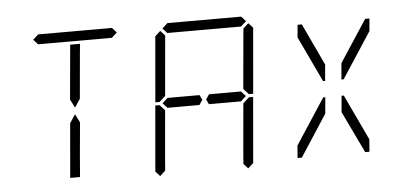

<svg xmlns="http://www.w3.org/2000/svg" viewBox="-59 -1127 2565 1208"><g transform="rotate(-5 1224.0 -522.5)"><path d="M403 -83H341L367 -382L371 -426L406 -479L433 -426L415 -229ZM185 -969 219 -1000H685L713 -969L679 -938H658H477H415H234H213ZM414 -918H476L470 -857L445 -574L410 -521L383 -574L387 -618Z M1197 -531 1212 -500 1191 -469H1190H1169H1168H1058H994H989L961 -500L995 -531H1000H1047H1174H1175H1196ZM952 -924 986 -955 1014 -924V-918L1010 -875L981 -545L943 -510H916ZM940 -76 906 -45 878 -76 914 -490H941L973 -455L944 -125L941 -83ZM1001 -969 1035 -1000H1501L1529 -969L1495 -938H1474H1293H1231H1050H1029ZM1487 -500 1453 -469H1451H1448H1274H1272H1252H1251L1236 -500L1257 -531H1280H1403H1459L1475 -513ZM1508 -924 1542 -955 1570 -924 1534 -510H1507L1475 -545V-550L1504 -875L1508 -918ZM1496 -76 1462 -45 1434 -76 1435 -83 1438 -125 1467 -455 1505 -490H1532Z M1975 -346 1804 -83H1777L1783 -161L1971 -449H1984ZM1843 -839 1850 -918H1877L2001 -654L1992 -551H1979ZM2277 -918H2304L2297 -839L2109 -551H2095L2104 -654ZM2237 -161 2231 -83H2204L2078 -346L2087 -449H2101Z"/></g></svg>

Font: DSEG14 Classic
Style: Light Italic
Weight: 300
Designer: Keshikan(Twitter:@keshinomi_88pro)
Version: Version 0.46